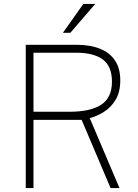

<svg xmlns="http://www.w3.org/2000/svg" viewBox="-20 -949 697 969"><path d="M583 0H538L392 -344H149V0H110V-723H365Q435 -723 484.8 -703Q534.5 -683 560.8 -643.2Q587 -603.5 587 -544Q587 -483.5 563 -444.5Q539 -405.5 503.5 -383.8Q468 -362 433 -353ZM331 -385Q435.5 -385 490.2 -420.2Q545 -455.5 545 -537Q545 -614.5 498.8 -648.8Q452.5 -683 364 -683H149V-385ZM400.5 -929H460.5L335 -783.5H297.5Z"/></svg>

Font: Public Sans Thin
Style: Regular
Weight: 100
Designer: The Public Sans project authors (U.S. Web Design System). Libre Franklin designed by Pablo Impallari and Rodrigo Fuenzal
Version: Version 1.008